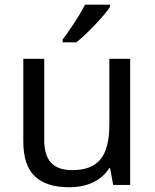

<svg xmlns="http://www.w3.org/2000/svg" viewBox="-20 -786 658 816"><path d="M168 -536.1V-190.9Q168 -126 197 -94.5Q226.1 -63 287.1 -63Q369.6 -63 407.2 -108.9Q444.8 -154.8 444.8 -256.8V-536.1H533.2V0H460.9L448.2 -70.8H443.8Q419.9 -32.2 376 -11.2Q332 9.8 273.9 9.8Q177.2 9.8 128.2 -36.6Q79.1 -83 79.1 -185.1V-536.1ZM246.1 -618.2Q264.6 -641.6 293.2 -684.8Q321.8 -728 341.3 -766.1H447.3V-755.9Q425.8 -724.6 380.4 -677.2Q335 -629.9 304.2 -606H246.1Z"/></svg>

Font: NotoSans
Style: Regular
Weight: 400
Designer: Monotype Design team
Foundry: Monotype Imaging Inc.
Version: Version 1.04; ttfautohint (v1.4.1)